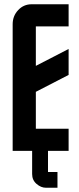

<svg xmlns="http://www.w3.org/2000/svg" viewBox="-20 -715 375 910"><path d="M197.3 174.8Q174.3 174.8 153.3 156.7Q132.3 138.7 132.3 109.9V0H207.5V100.1H252.4V174.8ZM305.2 -589.8H149.9V-402.8L305.2 -482.9V-359.9L149.9 -279.8V-105H305.2V0H40V-600.1Q40 -639.6 66.4 -667.5Q92.3 -694.8 129.9 -694.8H305.2Z"/></svg>

Font: Horta
Style: Regular
Weight: 600
Width: 3
Version: Version 0.11